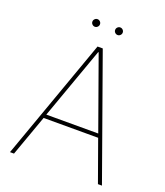

<svg xmlns="http://www.w3.org/2000/svg" viewBox="-156 -977 928 1081"><g transform="rotate(20 308.0 -436.0)"><path d="M32.7 0 292.6 -727.3H323.9L583.8 0H559.7L471.6 -245.7H144.9L56.8 0ZM463.8 -268.5 309.7 -698.9H306.8L152.7 -268.5ZM376.4 -872.2Q385.7 -872.2 392.4 -865.4Q399.1 -858.7 399.1 -849.4Q399.1 -840.2 392.4 -833.5Q385.7 -826.7 376.4 -826.7Q367.2 -826.7 360.4 -833.5Q353.7 -840.2 353.7 -849.4Q353.7 -858.7 360.4 -865.4Q367.2 -872.2 376.4 -872.2ZM240.1 -872.2Q249.3 -872.2 256 -865.4Q262.8 -858.7 262.8 -849.4Q262.8 -840.2 256 -833.5Q249.3 -826.7 240.1 -826.7Q230.8 -826.7 224.1 -833.5Q217.3 -840.2 217.3 -849.4Q217.3 -858.7 224.1 -865.4Q230.8 -872.2 240.1 -872.2Z"/></g></svg>

Font: Inter P Thin
Style: Regular
Weight: 100
Designer: Rasmus Andersson
Foundry: rsms
Version: Version 3.018;git-588b23468